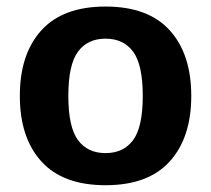

<svg xmlns="http://www.w3.org/2000/svg" viewBox="-20 -542 629 572"><path d="M39.1 -256.3Q39.1 -380.9 103.3 -451.7Q167.5 -522.5 294.4 -522.5Q421.4 -522.5 485.6 -451.7Q549.8 -380.9 549.8 -256.3Q549.8 -131.8 485.6 -61Q421.4 9.8 294.4 9.8Q167.5 9.8 103.3 -61Q39.1 -131.8 39.1 -256.3ZM183.6 -256.3Q183.6 -163.6 212.2 -124.8Q240.7 -85.9 294.4 -85.9Q348.1 -85.9 376.7 -124.8Q405.3 -163.6 405.3 -256.3Q405.3 -349.1 376.7 -387.9Q348.1 -426.8 294.4 -426.8Q240.7 -426.8 212.2 -387.9Q183.6 -349.1 183.6 -256.3Z"/></svg>

Font: Istok
Style: Bold
Weight: 700
Designer: Andrey V. Panov
Foundry: Andrey V. Panov
Version: Version 1.0.1